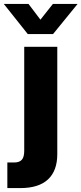

<svg xmlns="http://www.w3.org/2000/svg" viewBox="-76 -754 415 978"><path d="M47.4 -515.6H215.8V31.2Q215.8 115.7 168.5 159.9Q121.1 204.1 27.3 204.1H-38.6V73.7H-4.4Q22.9 73.7 35.2 59.8Q47.4 45.9 47.4 14.2ZM69.3 -733.9 129.9 -653.8 193.4 -733.9H318.8V-733.4L194.3 -580.6H65.4L-56.2 -733.4V-733.9Z"/></svg>

Font: Inter Display ExtraBold
Style: Regular
Weight: 800
Designer: Rasmus Andersson
Foundry: rsms
Version: Version 4.000;git-a52131595